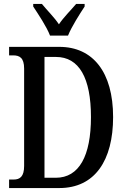

<svg xmlns="http://www.w3.org/2000/svg" viewBox="-20 -951 636 971"><path d="M233 -771H324C342 -816 383 -880 408 -918V-931H365C338 -899 302 -864 278 -828C254 -864 218 -899 192 -931H148V-918C173 -880 216 -816 233 -771ZM26 0H280C460 0 552 -140 552 -359C552 -586 450 -714 280 -714H26V-671H46C79 -671 102 -659 102 -604V-112C102 -58 81 -43 49 -43H26ZM262 -52H205V-663H263C380 -663 440 -557 440 -359C440 -162 380 -52 262 -52Z"/></svg>

Font: Noto Serif Bengali ExtraCondensed Medium
Style: Regular
Weight: 500
Width: 2
Designer: Juan Bruce, Universal Thirst, Indian Type Foundry and the Monotype Design Team.
Foundry: Monotype Imaging Inc.
Version: Version 2.003